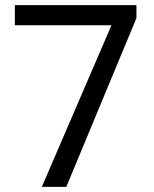

<svg xmlns="http://www.w3.org/2000/svg" viewBox="-20 -731 604 751"><path d="M143.6 0H239.3L513.7 -660.2V-710.9H38.1V-632.3H416Z"/></svg>

Font: Roboto Flex
Style: Regular
Weight: 400
Designer: Berlow after Robertson
Foundry: Google
Version: Version 3.200;gftools[0.9.32]